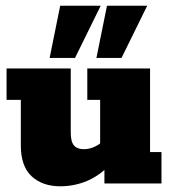

<svg xmlns="http://www.w3.org/2000/svg" viewBox="-20 -643 608 673"><path d="M191 10Q129 10 91 -25Q53 -60 53 -133V-293H3V-403H228V-178Q228 -146 239.5 -133Q251 -120 274 -120Q294 -120 314.5 -130Q335 -140 348 -157L331 -120V-293H286V-403H506V-110H546V0H346V-67L368 -68Q329 -27 284.5 -8.5Q240 10 191 10ZM154 -440 191 -623H333L243 -440ZM318 -440 355 -623H496L406 -440Z"/></svg>

Font: Rokkitt SemiBold Black
Style: Regular
Weight: 900
Version: Version 3.103